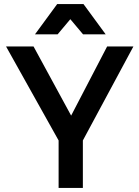

<svg xmlns="http://www.w3.org/2000/svg" viewBox="-20 -930 690 950"><path d="M270 -235 10 -700H146L332 -358L510 -700H640L390 -235V0H270ZM328 -835 265 -760H153L263 -910H393L503 -760H391Z"/></svg>

Font: PT Root UI Web Bold
Style: Regular
Weight: 700
Designer: Vitaly Kuzmin
Foundry: ParaType Ltd.
Version: Version 1.000W